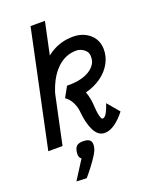

<svg xmlns="http://www.w3.org/2000/svg" viewBox="-187 -897 974 1242"><g transform="rotate(-20 300.0 -275.5)"><path d="M399 14Q354 14 328 -37Q302 -88 295 -170Q292 -205 275 -237Q258 -269 233 -285L273 -357Q335 -355 383 -370Q431 -385 458 -414.5Q485 -444 483 -485Q482 -514 457.5 -532Q433 -550 406 -550Q346 -550 297.5 -515Q249 -480 216 -417Q183 -354 167 -269L74 -281Q95 -390 143 -471Q191 -552 261 -597Q331 -642 417 -642Q462 -642 498 -624Q534 -606 555 -574.5Q576 -543 577 -500Q578 -449 553 -403Q528 -357 481.5 -323.5Q435 -290 373 -274Q382 -250 386.5 -225.5Q391 -201 392 -184Q394 -136 401 -107Q408 -78 416 -78Q432 -78 445.5 -101.5Q459 -125 472 -164L541 -82Q508 -39 471 -12.5Q434 14 399 14ZM14 0 183 -800H282L112 0ZM118 246 200 117Q190 111 186 97.5Q182 84 186 63Q191 37 205 26.5Q219 16 247 16Q282 16 295 31.5Q308 47 301 79Q297 99 278.5 128.5Q260 158 235.5 190Q211 222 188 249Z"/></g></svg>

Font: Victor Mono Thin
Style: Italic
Weight: 100
Italic angle: -12°
Monospace: yes
Designer: Rune Bjørnerås
Version: Version 1.561;gftools[0.9.30]